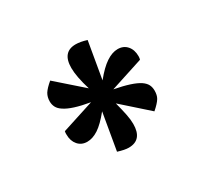

<svg xmlns="http://www.w3.org/2000/svg" viewBox="-92 -894 699 656"><g transform="rotate(-30 257.5 -566.5)"><path d="M205.6 -376 230.5 -521Q202.1 -485.8 179.4 -470.9Q156.7 -456.1 135.3 -456.1Q112.8 -456.1 99.1 -471.9Q85.4 -487.8 85.4 -512.7V-519.5Q85.4 -522 86.4 -525.9L213.4 -566.9Q144 -578.6 115.7 -598.1Q103 -606.4 97.7 -616.7Q92.3 -627 92.3 -639.6Q92.3 -656.7 100.1 -669.9Q108.9 -683.6 129.4 -700.7L230.5 -611.8Q213.4 -667.5 213.4 -701.7Q213.4 -764.6 266.6 -764.6Q284.7 -764.6 309.6 -756.8L284.7 -611.8Q313 -647 336.9 -662.8Q360.8 -678.7 382.3 -678.7Q405.3 -678.7 418.9 -663.1Q432.6 -647.5 432.6 -622.1Q432.6 -614.3 430.7 -608.9L301.3 -566.9Q371.1 -553.7 398.4 -535.2Q411.1 -526.4 416.3 -516.1Q421.4 -505.9 421.4 -492.7Q421.4 -475.1 414.6 -463.4Q406.7 -450.2 385.3 -431.6L284.7 -521Q293 -489.3 297.1 -468.5Q301.3 -447.8 301.3 -430.7Q301.3 -367.7 247.6 -367.7Q231.9 -367.7 205.6 -376Z"/></g></svg>

Font: Pattaya
Style: Regular
Weight: 400
Designer: Pablo Impallari / Thai characters Designed by Thanarat Vachiruckul and Suppakit Chalermlarp
Foundry: Pablo Impallari
Version: Version 2.001